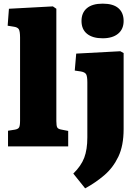

<svg xmlns="http://www.w3.org/2000/svg" viewBox="-20 -803 765 1053"><path d="M24 0V-86L62 -92Q79 -95 84.5 -104Q90 -113 90 -141V-597Q90 -630 83.5 -642Q77 -654 53 -657L22 -662L29 -755L270 -768L289 -755V-139Q289 -113 294 -104Q299 -95 318 -92L354 -85V0ZM543 -593Q488 -593 457.5 -617.5Q427 -642 427 -688Q427 -733 456.5 -758Q486 -783 543 -783Q601 -783 629.5 -758Q658 -733 658 -688Q658 -643 627.5 -618Q597 -593 543 -593ZM447 230 382 149Q425 107 442 62Q459 17 459 -49V-351Q459 -384 452.5 -395.5Q446 -407 424 -411L390 -416L398 -509L640 -522L658 -512V-95Q658 -4 629 56.5Q600 117 552 158Q504 199 447 230Z"/></svg>

Font: Literata 12pt ExtraBold
Style: Regular
Weight: 800
Designer: Latin by Veronika Burian and Jose Scaglione. Greek by Irene Vlachou. Cyrillic by Vera Evstafieva.
Foundry: TypeTogether
Version: Version 3.002